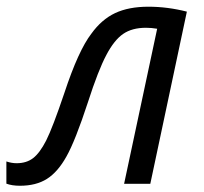

<svg xmlns="http://www.w3.org/2000/svg" viewBox="-62 -562 623 587"><path d="M-42.5 -0.5V-68.4Q-26.4 -63 -11.2 -63Q19 -63 39.3 -78.6Q59.6 -94.2 79.1 -132.3Q99.1 -171.9 134.8 -277.8Q177.7 -407.7 217.3 -459Q248.5 -502.4 290 -522Q331.5 -541.5 391.6 -541.5Q450.2 -541.5 509.3 -526.4L397.5 0H317.4L418.5 -474.1Q400.9 -477.1 384.3 -477.1Q341.8 -477.1 314.5 -458.3Q287.1 -439.5 263.2 -394Q238.3 -347.2 207 -250Q168 -130.9 141.1 -83.5Q114.7 -36.1 81.5 -15.1Q48.3 5.9 -1 5.9Q-25.4 5.9 -42.5 -0.5Z"/></svg>

Font: Viking Open Sans
Style: Italic
Weight: 400
Italic angle: -12°
Foundry: Ascender Corporation
Version: Version 2.000